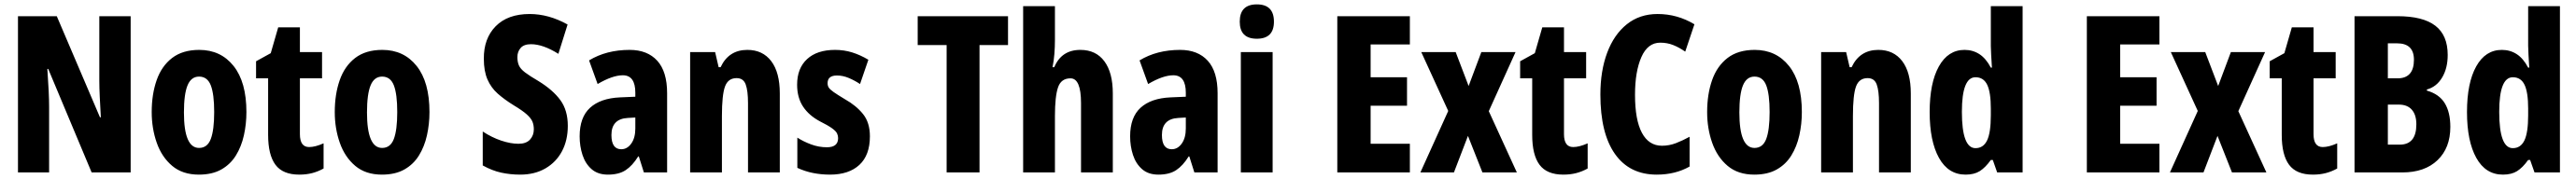

<svg xmlns="http://www.w3.org/2000/svg" viewBox="-20 -788 11750 818"><path d="M576 0H398L200 -473H196Q200 -417 202 -373.5Q204 -330 204 -300V0H62V-714H239L436 -252H440Q437 -304 435 -346Q433 -388 433 -419V-714H576Z M1104 -276Q1104 -221 1092.5 -169.5Q1081 -118 1056 -77.5Q1031 -37 989.5 -13.5Q948 10 887 10Q813 10 765.5 -30Q718 -70 695 -135.5Q672 -201 672 -276Q672 -357 694.5 -421.5Q717 -486 765 -523Q813 -560 889 -560Q987 -560 1045.5 -486.5Q1104 -413 1104 -276ZM819 -274Q819 -112 888 -112Q926 -112 941.5 -153Q957 -194 957 -276Q957 -358 941.5 -398Q926 -438 888 -438Q852 -438 835.5 -398Q819 -358 819 -274Z M1390 -116Q1418 -116 1456 -133V-18Q1431 -4 1404 3Q1377 10 1345 10Q1270 10 1236.5 -35Q1203 -80 1203 -172V-430H1148V-508L1215 -545L1249 -663H1348V-550H1449V-430H1348V-175Q1348 -116 1390 -116Z M1939 -276Q1939 -221 1927.5 -169.5Q1916 -118 1891 -77.5Q1866 -37 1824.5 -13.5Q1783 10 1722 10Q1648 10 1600.5 -30Q1553 -70 1530 -135.5Q1507 -201 1507 -276Q1507 -357 1529.5 -421.5Q1552 -486 1600 -523Q1648 -560 1724 -560Q1822 -560 1880.5 -486.5Q1939 -413 1939 -276ZM1654 -274Q1654 -112 1723 -112Q1761 -112 1776.5 -153Q1792 -194 1792 -276Q1792 -358 1776.5 -398Q1761 -438 1723 -438Q1687 -438 1670.5 -398Q1654 -358 1654 -274Z M2570 -213Q2570 -147 2543.5 -97Q2517 -47 2468 -18.5Q2419 10 2353 10Q2308 10 2266.5 1Q2225 -8 2182 -32V-187Q2223 -160 2266 -145.5Q2309 -131 2345 -131Q2380 -131 2397.5 -150Q2415 -169 2415 -197Q2415 -217 2408.5 -232.5Q2402 -248 2382.5 -265.5Q2363 -283 2323 -307Q2281 -333 2250.5 -360Q2220 -387 2203.5 -425Q2187 -463 2187 -519Q2186 -612 2241 -668Q2296 -724 2396 -724Q2483 -724 2569 -676L2527 -542Q2457 -586 2402 -586Q2370 -586 2355 -569Q2340 -552 2340 -527Q2340 -505 2347 -489Q2354 -473 2375 -457Q2396 -441 2437 -417Q2502 -377 2536 -330.5Q2570 -284 2570 -213Z M2852 -560Q2933 -560 2978 -510.5Q3023 -461 3023 -362V0H2917L2894 -73H2891Q2865 -31 2834 -10.5Q2803 10 2753 10Q2707 10 2678.5 -15Q2650 -40 2637 -80Q2624 -120 2624 -165Q2624 -252 2671.5 -295.5Q2719 -339 2808 -343L2878 -346V-364Q2878 -444 2821 -444Q2774 -444 2706 -404L2667 -512Q2746 -560 2852 -560ZM2844 -249Q2769 -245 2769 -171Q2769 -106 2814 -106Q2841 -106 2859.5 -132Q2878 -158 2878 -201V-251Z M3389 -560Q3459 -560 3498 -508.5Q3537 -457 3537 -361V0H3392V-317Q3392 -373 3381.5 -402Q3371 -431 3340 -431Q3301 -431 3287 -392.5Q3273 -354 3273 -258V0H3128V-550H3242L3258 -481H3267Q3304 -560 3389 -560Z M3948 -165Q3948 -79 3900 -34.5Q3852 10 3766 10Q3726 10 3688.5 2.5Q3651 -5 3617 -21V-159Q3645 -141 3680 -128Q3715 -115 3752 -115Q3803 -115 3803 -157Q3803 -168 3798 -178.5Q3793 -189 3775 -202Q3757 -215 3721 -233Q3670 -260 3643 -301Q3616 -342 3616 -401Q3616 -476 3661.5 -518Q3707 -560 3789 -560Q3830 -560 3867 -548.5Q3904 -537 3941 -515L3903 -404Q3879 -420 3852 -431.5Q3825 -443 3798 -443Q3755 -443 3755 -408Q3755 -396 3760.5 -387.5Q3766 -379 3783 -367Q3800 -355 3835 -334Q3885 -306 3916.5 -267Q3948 -228 3948 -165Z M4448 0H4298V-582H4166V-714H4578V-582H4448Z M4792 -605Q4792 -573 4789.5 -541.5Q4787 -510 4781 -481H4789Q4822 -560 4908 -560Q4979 -560 5017.5 -508Q5056 -456 5056 -361V0H4911V-317Q4911 -430 4863 -430Q4820 -430 4806 -388.5Q4792 -347 4792 -258V0H4647V-760H4792Z M5363 -560Q5444 -560 5489 -510.5Q5534 -461 5534 -362V0H5428L5405 -73H5402Q5376 -31 5345 -10.5Q5314 10 5264 10Q5218 10 5189.5 -15Q5161 -40 5148 -80Q5135 -120 5135 -165Q5135 -252 5182.5 -295.5Q5230 -339 5319 -343L5389 -346V-364Q5389 -444 5332 -444Q5285 -444 5217 -404L5178 -512Q5257 -560 5363 -560ZM5355 -249Q5280 -245 5280 -171Q5280 -106 5325 -106Q5352 -106 5370.5 -132Q5389 -158 5389 -201V-251Z M5713 -768Q5791 -768 5791 -689Q5791 -611 5713 -611Q5635 -611 5635 -689Q5635 -768 5713 -768ZM5785 -550V0H5640V-550Z M6411 0H6080V-714H6411V-585H6232V-435H6398V-305H6232V-131H6411Z M6586 -281 6463 -550H6620L6679 -395L6737 -550H6893L6771 -280L6899 0H6742L6676 -167L6612 0H6459Z M7156 -116Q7184 -116 7222 -133V-18Q7197 -4 7170 3Q7143 10 7111 10Q7036 10 7002.5 -35Q6969 -80 6969 -172V-430H6914V-508L6981 -545L7015 -663H7114V-550H7215V-430H7114V-175Q7114 -116 7156 -116Z M7553 -593Q7496 -593 7467 -527Q7438 -461 7438 -355Q7438 -240 7469.5 -181Q7501 -122 7561 -122Q7594 -122 7625 -134Q7656 -146 7687 -163V-27Q7622 10 7537 10Q7413 10 7346.5 -84.5Q7280 -179 7280 -356Q7280 -464 7311 -547Q7342 -630 7400.5 -677Q7459 -724 7541 -724Q7631 -724 7709 -677L7667 -552Q7640 -571 7612.5 -582Q7585 -593 7553 -593Z M8199 -276Q8199 -221 8187.5 -169.5Q8176 -118 8151 -77.5Q8126 -37 8084.5 -13.5Q8043 10 7982 10Q7908 10 7860.5 -30Q7813 -70 7790 -135.5Q7767 -201 7767 -276Q7767 -357 7789.5 -421.5Q7812 -486 7860 -523Q7908 -560 7984 -560Q8082 -560 8140.5 -486.5Q8199 -413 8199 -276ZM7914 -274Q7914 -112 7983 -112Q8021 -112 8036.5 -153Q8052 -194 8052 -276Q8052 -358 8036.5 -398Q8021 -438 7983 -438Q7947 -438 7930.5 -398Q7914 -358 7914 -274Z M8548 -560Q8618 -560 8657 -508.5Q8696 -457 8696 -361V0H8551V-317Q8551 -373 8540.5 -402Q8530 -431 8499 -431Q8460 -431 8446 -392.5Q8432 -354 8432 -258V0H8287V-550H8401L8417 -481H8426Q8463 -560 8548 -560Z M8946 10Q8867 10 8824.5 -66.5Q8782 -143 8782 -276Q8782 -409 8824 -484.5Q8866 -560 8941 -560Q8979 -560 9009 -540.5Q9039 -521 9061 -479H9066Q9064 -514 9062.5 -538.5Q9061 -563 9061 -578V-760H9206V0H9090L9070 -57H9061Q9036 -22 9010.5 -6Q8985 10 8946 10ZM8991 -111Q9027 -111 9044 -146.5Q9061 -182 9061 -261V-292Q9061 -366 9044.5 -400.5Q9028 -435 8991 -435Q8929 -435 8929 -277Q8929 -111 8991 -111Z M9830 0H9499V-714H9830V-585H9651V-435H9817V-305H9651V-131H9830Z M10005 -281 9882 -550H10039L10098 -395L10156 -550H10312L10190 -280L10318 0H10161L10095 -167L10031 0H9878Z M10575 -116Q10603 -116 10641 -133V-18Q10616 -4 10589 3Q10562 10 10530 10Q10455 10 10421.5 -35Q10388 -80 10388 -172V-430H10333V-508L10400 -545L10434 -663H10533V-550H10634V-430H10533V-175Q10533 -116 10575 -116Z M10916 -714Q11032 -714 11088.5 -670.5Q11145 -627 11145 -537Q11145 -476 11119.5 -433.5Q11094 -391 11050 -379V-374Q11106 -358 11131.5 -316.5Q11157 -275 11157 -208Q11157 -112 11098.5 -56Q11040 0 10938 0H10720V-714ZM10916 -430Q10991 -430 10991 -515Q10991 -590 10914 -590H10872V-430ZM10872 -310V-127H10926Q11002 -127 11002 -220Q11002 -263 10981.5 -286.5Q10961 -310 10922 -310Z M11397 10Q11318 10 11275.5 -66.5Q11233 -143 11233 -276Q11233 -409 11275 -484.5Q11317 -560 11392 -560Q11430 -560 11460 -540.5Q11490 -521 11512 -479H11517Q11515 -514 11513.5 -538.5Q11512 -563 11512 -578V-760H11657V0H11541L11521 -57H11512Q11487 -22 11461.5 -6Q11436 10 11397 10ZM11442 -111Q11478 -111 11495 -146.5Q11512 -182 11512 -261V-292Q11512 -366 11495.5 -400.5Q11479 -435 11442 -435Q11380 -435 11380 -277Q11380 -111 11442 -111Z"/></svg>

Font: Noto Sans Thai ExtCond ExtBd
Style: Regular
Weight: 800
Width: 2
Designer: Monotype Design Team
Foundry: Monotype Imaging Inc.
Version: Version 2.002; ttfautohint (v1.8.4.7-5d5b)